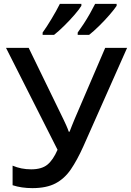

<svg xmlns="http://www.w3.org/2000/svg" viewBox="-20 -961 676 991"><path d="M410 -205Q378 -134 345.5 -86.5Q313 -39 266.5 -14.5Q220 10 147 10Q91 10 45 -5V-106Q89 -87 141 -87Q195 -87 224.5 -111Q254 -135 277 -188L11 -714H128L307 -346Q313 -334 321.5 -315Q330 -296 335 -281H339Q344 -293 351.5 -313Q359 -333 365 -346L523 -714H636ZM582 -931Q571 -914 546 -885Q521 -856 492 -827.5Q463 -799 440 -781H381V-793Q395 -812 412 -838Q429 -864 444.5 -891.5Q460 -919 471 -941H582ZM400 -931Q390 -914 365 -885Q340 -856 311 -827.5Q282 -799 259 -781H200V-793Q221 -822 246.5 -864.5Q272 -907 289 -941H400Z"/></svg>

Font: Noto Sans Medium
Style: Regular
Weight: 500
Designer: Monotype Design Team
Foundry: Monotype Imaging Inc.
Version: Version 2.007